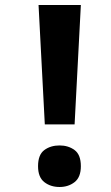

<svg xmlns="http://www.w3.org/2000/svg" viewBox="-20 -734 443 767"><path d="M159 -237 134 -714H303L278 -237ZM132 -70Q132 -116 157 -134.5Q182 -153 218 -153Q253 -153 278 -134.5Q303 -116 303 -70Q303 -26 278 -6.5Q253 13 218 13Q182 13 157 -6.5Q132 -26 132 -70Z"/></svg>

Font: Noto Sans Gurmukhi
Style: Bold
Weight: 700
Designer: Jelle Bosma - Monotype Design Team
Foundry: Monotype Imaging Inc.
Version: Version 2.004; ttfautohint (v1.8.4.7-5d5b)